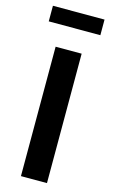

<svg xmlns="http://www.w3.org/2000/svg" viewBox="-137 -966 597 1016"><g transform="rotate(15 161.0 -457.5)"><path d="M302.7 -914.6V-829.1H20V-914.6ZM232.4 0H89.8V-709H232.4Z"/></g></svg>

Font: Estedad-FD Bold
Style: Regular
Weight: 700
Designer: Amin Abedi
Version: Version 7.3